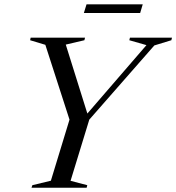

<svg xmlns="http://www.w3.org/2000/svg" viewBox="-20 -882 828 902"><path d="M668 -670 587.5 -693 590.5 -705H788L785 -693L705 -668.5L399.5 -320L311.5 -32.5L390 -12L387 0H128L132 -12L219 -33L306.5 -320L193 -671.5L121.5 -693L124 -705H379.5L376.5 -693L289 -672.5L394.5 -335.5L379.5 -336ZM374 -821 386.5 -861.5H650.5L638.5 -821Z"/></svg>

Font: Newsreader 60pt
Style: Italic
Weight: 400
Italic angle: -17°
Designer: Hugues Gentile
Foundry: Production Type
Version: Version 1.003